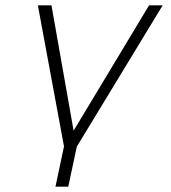

<svg xmlns="http://www.w3.org/2000/svg" viewBox="-20 -550 640 720"><path d="M188 150 220 -1 122 -530H173L256 -60L539 -530H590L268 0L236 150Z"/></svg>

Font: Geist Mono ExtraLight
Style: Italic
Weight: 200
Italic angle: -12°
Monospace: yes
Designer: Basement.studio, Andrés Briganti, Mateo Zaragoza
Foundry: Basement.studio, Vercel, Andrés Briganti, Guido Ferreyra, Mateo Zaragoza
Version: Version 1.500; ttfautohint (v1.8.4.7-5d5b)